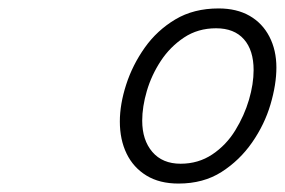

<svg xmlns="http://www.w3.org/2000/svg" viewBox="-20 -1160 675 455"><path d="M403 -725Q358 -725 327 -744Q296 -763 280 -796Q264 -829 264 -872Q264 -913 279 -959.5Q294 -1006 323 -1047Q352 -1088 395.5 -1114Q439 -1140 498 -1140Q541 -1140 571.5 -1122.5Q602 -1105 618.5 -1073Q635 -1041 635 -1000Q635 -960 621 -912.5Q607 -865 577.5 -822.5Q548 -780 505 -752.5Q462 -725 403 -725ZM408 -772Q450 -772 483 -794Q516 -816 537.5 -851Q559 -886 570 -923.5Q581 -961 581 -994Q581 -1041 558 -1067Q535 -1093 492 -1093Q449 -1093 416 -1071Q383 -1049 361 -1015.5Q339 -982 328 -944.5Q317 -907 317 -874Q317 -828 341 -800Q365 -772 408 -772Z"/></svg>

Font: Playwrite CU ExtraLight
Style: Regular
Weight: 250
Designer: Veronika Burian, José Scaglione
Foundry: TypeTogether
Version: Version 1.002